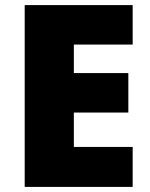

<svg xmlns="http://www.w3.org/2000/svg" viewBox="-20 -734 589 754"><path d="M501 0V-157H270V-292H484V-447H270V-559H501V-714H77V0Z"/></svg>

Font: Noto Sans Sinhala Black
Style: Regular
Weight: 900
Designer: Jelle Bosma - Monotype Design Team
Foundry: Monotype Imaging Inc.
Version: Version 2.006